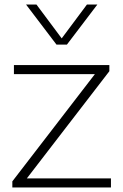

<svg xmlns="http://www.w3.org/2000/svg" viewBox="-20 -828 542 848"><path d="M98.5 -40H470V0H34.5V-27L399 -500.5H41.5V-540.5H463V-513.5ZM364 -808H410L275.5 -631H229.5L95 -808H141L252.5 -658.5Z"/></svg>

Font: Encode Sans Expanded ExtraLight
Style: Regular
Weight: 275
Width: 7
Designer: Multiple Designers
Foundry: Impallari Type
Version: Version 2.000